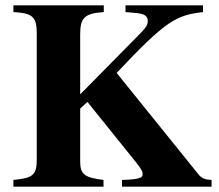

<svg xmlns="http://www.w3.org/2000/svg" viewBox="-20 -696 818 716"><path d="M769 0V-25C744 -26 732 -31 720 -46L415 -424C601 -622 638 -639 737 -651V-676H448V-651L483 -648C519 -645 531 -637 531 -617C531 -601 522 -590 491 -559L279 -344V-567C279 -628 293 -646 367 -651V-676H30V-651C99 -647 117 -635 117 -573V-101C117 -44 104 -32 30 -25V0H366V-25C294 -34 279 -46 279 -95V-291L306 -316L487 -91C506 -67 512 -57 512 -46C512 -33 500 -27 435 -25V0Z"/></svg>

Font: XITS Math
Style: Bold
Weight: 700
Designer: MicroPress Inc., with final additions and corrections provided by Coen Hoffman, Elsevier (retired)
Version: Version 1.302